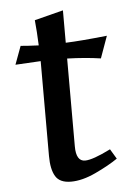

<svg xmlns="http://www.w3.org/2000/svg" viewBox="-47 -632 464 679"><g transform="rotate(-5 184.5 -292.0)"><path d="M202 -112Q202 -59 234 -59Q261 -59 325 -91L346 -56Q314 -34 266 -11.5Q218 11 178 11Q138 11 123 -14Q108 -39 108 -86V-423L18 -418L42 -483Q60 -481 106 -479Q104 -529 100 -569L202 -595V-480Q256 -482 349 -492L321 -414Q267 -422 202 -424Z"/></g></svg>

Font: Asul
Style: Regular
Weight: 400
Designer: Mariela Monsalve
Foundry: Mariela Monsalve
Version: Version 1.002